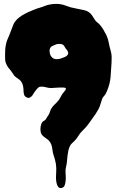

<svg xmlns="http://www.w3.org/2000/svg" viewBox="-20 -738 600 988"><path d="M11 -511Q13 -522 17.5 -533Q22 -544 27 -555Q32 -569 38 -583.5Q44 -598 49 -612Q55 -626 67 -638Q79 -650 94 -659Q109 -668 125 -675.5Q141 -683 155 -688Q169 -694 183.5 -698Q198 -702 212 -708Q239 -718 270 -718Q296 -718 319.5 -708.5Q343 -699 368 -695Q390 -691 414 -685.5Q438 -680 452 -661Q457 -654 461.5 -646.5Q466 -639 471 -632Q477 -625 484 -620Q491 -615 496 -608Q506 -596 513 -583.5Q520 -571 527 -558Q536 -539 539.5 -519Q543 -499 549 -479Q554 -462 554.5 -447.5Q555 -433 554 -416Q552 -378 549 -342Q546 -306 531 -271Q528 -264 525.5 -258.5Q523 -253 518 -247Q513 -242 510 -237.5Q507 -233 505 -227Q500 -213 496.5 -200.5Q493 -188 486 -175Q474 -153 456 -129Q445 -113 433 -97Q421 -81 407 -68Q392 -54 382 -37Q372 -20 356 -6Q345 3 340 13Q335 23 332 36Q329 49 327.5 62Q326 75 325 89Q324 103 321 115Q318 127 317 140Q317 149 318 163Q319 177 318 190.5Q317 204 313 215Q309 226 298 229Q286 232 279.5 223.5Q273 215 270.5 201.5Q268 188 268 174Q268 160 269 152Q271 126 267.5 105Q264 84 256 61Q251 47 250 33.5Q249 20 244 6Q239 -7 231 -15Q225 -21 218 -25.5Q211 -30 205 -35Q199 -40 194.5 -46Q190 -52 189 -62Q187 -72 189 -85.5Q191 -99 196 -107Q199 -112 203.5 -114.5Q208 -117 212 -120Q217 -125 219.5 -130.5Q222 -136 226 -141Q234 -151 237 -163Q240 -175 248 -185Q253 -193 260 -199Q267 -205 273 -212Q285 -224 292 -239Q299 -254 310 -266Q312 -268 316 -273.5Q320 -279 319 -283Q318 -287 307.5 -287.5Q297 -288 284 -287.5Q271 -287 259 -286Q247 -285 243 -285Q229 -285 216.5 -289Q204 -293 190 -292Q182 -292 176 -286.5Q170 -281 164.5 -274Q159 -267 154.5 -259.5Q150 -252 146 -246Q141 -240 133.5 -236Q126 -232 117 -237Q106 -242 103.5 -252.5Q101 -263 101 -273Q101 -285 98 -298Q95 -311 87 -321Q80 -329 71 -334.5Q62 -340 54 -348Q49 -354 45 -361Q41 -368 36 -374Q21 -390 13 -407Q7 -419 6.5 -430.5Q6 -442 6 -456Q6 -470 7 -484Q8 -498 11 -511ZM240 -453Q249 -436 265.5 -434Q282 -432 299 -439Q306 -442 315 -445.5Q324 -449 328 -456Q333 -464 329.5 -472Q326 -480 321 -485Q316 -490 313.5 -496Q311 -502 305 -507Q300 -511 294 -511.5Q288 -512 282 -512Q273 -512 266 -508.5Q259 -505 251 -502Q246 -500 243 -497Q235 -489 235 -476.5Q235 -464 240 -453Z"/></svg>

Font: Double Feature
Style: Regular
Weight: 400
Designer: David Shetterly
Foundry: David Shetterly
Version: Version 2.100 1997 initial release